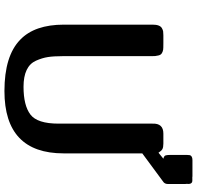

<svg xmlns="http://www.w3.org/2000/svg" viewBox="-31 -834 887 865"><g transform="rotate(90 412.5 -401.5)"><path d="M91 -246V-645Q91 -662 95 -672.5Q99 -683 107 -687.5Q115 -692 121.5 -693Q128 -694 139 -694H174Q199 -694 204 -693Q215 -691 221.5 -686Q228 -681 230 -671Q232 -661 232.5 -657Q233 -653 233 -639V-240Q233 -200 237 -174Q241 -148 253.5 -120Q266 -92 295.5 -78Q325 -64 371 -64Q455 -64 496 -95Q537 -126 537 -222V-645Q535 -694 582 -694H627Q644 -694 652 -689.5Q660 -685 668 -672L695 -694Q683 -697 680.5 -703Q678 -709 678 -725V-800Q678 -808 679 -813Q680 -818 685.5 -821.5Q691 -825 701 -825H774Q780 -824 785 -824.5Q790 -825 795.5 -824.5Q801 -824 804 -821Q807 -818 808 -813.5Q809 -809 808.5 -803.5Q808 -798 809 -792V-715Q809 -702 801 -695Q796 -691 671 -599V-245Q671 22 390 22Q232 22 159 -49Q91 -114 91 -246Z"/></g></svg>

Font: CMU Sans Serif
Style: Bold
Weight: 700
Version: Version 0.7.0